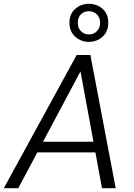

<svg xmlns="http://www.w3.org/2000/svg" viewBox="-32 -989 705 1009"><path d="M-12 0 371 -700H443L576 0H504L391 -614L64 0ZM120 -188 149 -244H496L506 -188ZM435 -769Q394 -769 363.5 -796Q333 -823 333 -870Q333 -916 363.5 -942.5Q394 -969 435 -969Q477 -969 507 -942.5Q537 -916 537 -870Q537 -823 507 -796Q477 -769 435 -769ZM435 -808Q460 -808 477 -825Q494 -842 494 -869Q494 -898 476.5 -914Q459 -930 435 -930Q410 -930 393.5 -914Q377 -898 377 -869Q377 -841 394 -824.5Q411 -808 435 -808Z"/></svg>

Font: DM Sans 16pt Light
Style: Italic
Weight: 300
Italic angle: -10°
Version: Version 4.004;gftools[0.9.30]